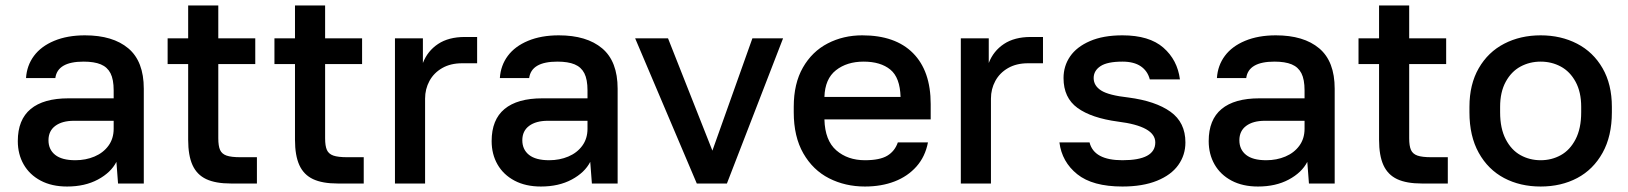

<svg xmlns="http://www.w3.org/2000/svg" viewBox="-20 -670 5945 701"><path d="M45 -155Q45 -233 92 -272Q139 -311 230 -311H395V-340Q395 -380 383.5 -402.5Q372 -425 348 -435Q324 -445 285 -445Q190 -445 182 -385H75Q78 -431 104 -466Q130 -501 178 -521Q226 -541 290 -541Q392 -541 448.5 -493.5Q505 -446 505 -346V0H411L405 -79Q385 -40 337.5 -14.5Q290 11 225 11Q169 11 128.5 -10.5Q88 -32 66.5 -69.5Q45 -107 45 -155ZM395 -200V-229H250Q207 -229 182 -210.5Q157 -192 157 -158Q157 -124 181.5 -104.5Q206 -85 255 -85Q293 -85 325 -98.5Q357 -112 376 -138Q395 -164 395 -200Z M667 -160V-436H592V-530H667V-650H777V-530H912V-436H777V-165Q777 -137 783.5 -122.5Q790 -108 807 -102Q824 -96 858 -96H918V0H823Q767 0 733 -16Q699 -32 683 -67Q667 -102 667 -160Z M1057 -160V-436H982V-530H1057V-650H1167V-530H1302V-436H1167V-165Q1167 -137 1173.5 -122.5Q1180 -108 1197 -102Q1214 -96 1248 -96H1308V0H1213Q1157 0 1123 -16Q1089 -32 1073 -67Q1057 -102 1057 -160Z M1422 -530H1524V-440Q1541 -484 1579.5 -509.5Q1618 -535 1677 -535H1722V-439H1667Q1625 -439 1594.5 -421.5Q1564 -404 1548 -374.5Q1532 -345 1532 -310V0H1422Z M1775 -155Q1775 -233 1822 -272Q1869 -311 1960 -311H2125V-340Q2125 -380 2113.5 -402.5Q2102 -425 2078 -435Q2054 -445 2015 -445Q1920 -445 1912 -385H1805Q1808 -431 1834 -466Q1860 -501 1908 -521Q1956 -541 2020 -541Q2122 -541 2178.5 -493.5Q2235 -446 2235 -346V0H2141L2135 -79Q2115 -40 2067.5 -14.5Q2020 11 1955 11Q1899 11 1858.5 -10.5Q1818 -32 1796.5 -69.5Q1775 -107 1775 -155ZM2125 -200V-229H1980Q1937 -229 1912 -210.5Q1887 -192 1887 -158Q1887 -124 1911.5 -104.5Q1936 -85 1985 -85Q2023 -85 2055 -98.5Q2087 -112 2106 -138Q2125 -164 2125 -200Z M2299 -530H2419L2581 -120L2727 -530H2839L2634 0H2524Z M2878 -260V-280Q2878 -365 2911.5 -423.5Q2945 -482 3002 -511.5Q3059 -541 3128 -541Q3249 -541 3313.5 -476Q3378 -411 3378 -290V-234H2990Q2992 -157 3033.5 -121Q3075 -85 3138 -85Q3192 -85 3219.5 -101.5Q3247 -118 3258 -150H3368Q3358 -98 3326 -62Q3294 -26 3246 -7.5Q3198 11 3138 11Q3066 11 3007 -19Q2948 -49 2913 -110Q2878 -171 2878 -260ZM2990 -316H3268Q3266 -387 3230.5 -416Q3195 -445 3133 -445Q3072 -445 3032 -413.5Q2992 -382 2990 -316Z M3488 -530H3590V-440Q3607 -484 3645.5 -509.5Q3684 -535 3743 -535H3788V-439H3733Q3691 -439 3660.5 -421.5Q3630 -404 3614 -374.5Q3598 -345 3598 -310V0H3488Z M3848 -150H3958Q3974 -85 4078 -85Q4198 -85 4198 -150Q4198 -209 4062 -226Q3965 -239 3914 -276Q3863 -313 3863 -385Q3863 -429 3887 -464Q3911 -499 3959.5 -520Q4008 -541 4078 -541Q4176 -541 4227.5 -496Q4279 -451 4288 -380H4178Q4170 -411 4145 -428Q4120 -445 4078 -445Q4023 -445 3998 -428.5Q3973 -412 3973 -385Q3973 -357 4000.5 -339.5Q4028 -322 4100 -314Q4199 -301 4253.5 -262Q4308 -223 4308 -150Q4308 -104 4282 -67.5Q4256 -31 4204 -10Q4152 11 4078 11Q3969 11 3913 -34Q3857 -79 3848 -150Z M4393 -155Q4393 -233 4440 -272Q4487 -311 4578 -311H4743V-340Q4743 -380 4731.5 -402.5Q4720 -425 4696 -435Q4672 -445 4633 -445Q4538 -445 4530 -385H4423Q4426 -431 4452 -466Q4478 -501 4526 -521Q4574 -541 4638 -541Q4740 -541 4796.5 -493.5Q4853 -446 4853 -346V0H4759L4753 -79Q4733 -40 4685.5 -14.5Q4638 11 4573 11Q4517 11 4476.5 -10.5Q4436 -32 4414.5 -69.5Q4393 -107 4393 -155ZM4743 -200V-229H4598Q4555 -229 4530 -210.5Q4505 -192 4505 -158Q4505 -124 4529.5 -104.5Q4554 -85 4603 -85Q4641 -85 4673 -98.5Q4705 -112 4724 -138Q4743 -164 4743 -200Z M5015 -160V-436H4940V-530H5015V-650H5125V-530H5260V-436H5125V-165Q5125 -137 5131.5 -122.5Q5138 -108 5155 -102Q5172 -96 5206 -96H5266V0H5171Q5115 0 5081 -16Q5047 -32 5031 -67Q5015 -102 5015 -160Z M5345 -260V-280Q5345 -362 5379 -421Q5413 -480 5472 -510.5Q5531 -541 5605 -541Q5679 -541 5738 -510.5Q5797 -480 5831 -421Q5865 -362 5865 -280V-260Q5865 -173 5831 -112Q5797 -51 5738.5 -20Q5680 11 5605 11Q5530 11 5471.5 -20Q5413 -51 5379 -112Q5345 -173 5345 -260ZM5753 -260V-280Q5753 -334 5732.5 -371.5Q5712 -409 5678.5 -427Q5645 -445 5605 -445Q5565 -445 5531.5 -427Q5498 -409 5477.5 -371.5Q5457 -334 5457 -280V-260Q5457 -201 5477.5 -161.5Q5498 -122 5531.5 -103.5Q5565 -85 5605 -85Q5645 -85 5678.5 -103.5Q5712 -122 5732.5 -161.5Q5753 -201 5753 -260Z"/></svg>

Font: .
Style: 
Weight: 500
Designer: A.Korolkova, Vitaly Kuzmin
Foundry: ParaType Ltd
Version: Version 1.000; Glyphs 3.2, build 3192.0